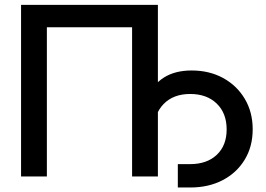

<svg xmlns="http://www.w3.org/2000/svg" viewBox="-20 -748 1127 814"><path d="M649.4 -727.5V0H540V-632.3H178.7V0H69.3V-727.5ZM733.9 46.9V-52.2H786.1Q857.4 -52.2 899.2 -91.8Q940.9 -131.3 940.9 -199.2Q940.9 -268.1 898.9 -308.8Q856.9 -349.6 786.1 -349.6Q714.8 -349.6 673.3 -306.6Q631.8 -263.7 631.8 -189.9H579.6Q579.6 -273.4 603.5 -331.3Q627.4 -389.2 674.8 -419.2Q722.2 -449.2 792.5 -449.2Q867.2 -449.2 925.5 -417.5Q983.9 -385.7 1017.6 -329.3Q1051.3 -272.9 1051.3 -199.7Q1051.3 -126.5 1017.3 -70.8Q983.4 -15.1 923.8 15.9Q864.3 46.9 786.1 46.9Z"/></svg>

Font: Inter 28pt Medium
Style: Regular
Weight: 500
Designer: Rasmus Andersson
Foundry: rsms
Version: Version 4.001;git-66647c0bb